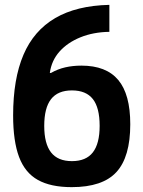

<svg xmlns="http://www.w3.org/2000/svg" viewBox="-20 -760 590 790"><path d="M275 10Q189 10 136 -19.5Q83 -49 58.5 -114Q34 -179 34 -285Q34 -435 76.5 -534.5Q119 -634 207 -685.5Q295 -737 430 -740V-629Q364 -628 311 -606.5Q258 -585 225 -548Q192 -511 185 -460H190Q218 -476 249 -483Q280 -490 315 -490Q417 -490 466.5 -431Q516 -372 516 -249Q516 -114 459 -52Q402 10 275 10ZM276 -97Q334 -97 362 -133Q390 -169 390 -242Q390 -317 362 -352.5Q334 -388 276 -388Q218 -388 190 -352Q162 -316 162 -242Q162 -169 190 -133Q218 -97 276 -97Z"/></svg>

Font: M PLUS Code Latin SemiExpanded SemiBold
Style: Regular
Weight: 600
Width: 6
Designer: Coji Morishita
Foundry: UNDERFOREST DESIGN
Version: Version 1.002; ttfautohint (v1.8.3)